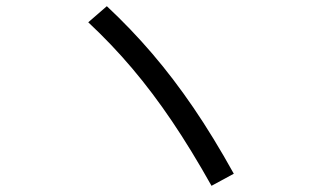

<svg xmlns="http://www.w3.org/2000/svg" viewBox="-20 -677 1040 620"><path d="M663 -77Q598 -193 535.5 -285.5Q473 -378 407 -456Q341 -534 265 -605L325 -657Q403 -584 471.5 -504Q540 -424 604.5 -329.5Q669 -235 735 -116Z"/></svg>

Font: M PLUS 1
Style: Regular
Weight: 400
Designer: Coji Morishita
Foundry: UNDERFOREST DESIGN
Version: Version 1.001